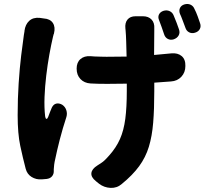

<svg xmlns="http://www.w3.org/2000/svg" viewBox="-20 -858 1040 957"><path d="M198 -766Q230 -764 243.5 -743.5Q257 -723 249 -691Q248 -687 248 -688.5Q248 -690 244 -674Q235 -636 226 -586Q217 -536 210.5 -481.5Q204 -427 202 -374.5Q200 -322 205 -278Q207 -266 211.5 -265.5Q216 -265 220 -275Q224 -286 229 -299Q234 -312 238 -321Q246 -338 260 -341.5Q274 -345 290 -336Q305 -326 310.5 -309Q316 -292 311 -275Q292 -217 278 -162.5Q264 -108 255 -64Q252 -52 250 -37Q248 -22 248 -14V-8Q249 9 239.5 20.5Q230 32 212 34L188 36Q160 38 137.5 24Q115 10 108 -17Q94 -70 81 -131Q68 -192 68 -284Q68 -367 73 -443Q78 -519 85.5 -581Q93 -643 99 -684Q102 -699 102 -701.5Q102 -704 102 -702.5Q102 -701 102 -704Q106 -736 125.5 -754Q145 -772 178 -769ZM795 -804Q811 -809 825.5 -802.5Q840 -796 846 -780Q852 -767 860.5 -744Q869 -721 872 -712Q878 -695 870.5 -681.5Q863 -668 846 -662Q830 -657 816.5 -664Q803 -671 798 -687Q794 -700 785.5 -723.5Q777 -747 773 -757Q766 -773 772.5 -786Q779 -799 795 -804ZM899 -836Q916 -841 930 -834.5Q944 -828 950 -812Q957 -799 965.5 -776Q974 -753 977 -743Q983 -727 976 -713.5Q969 -700 952 -695Q936 -690 922.5 -697Q909 -704 904 -720Q899 -733 890.5 -756Q882 -779 877 -789Q871 -805 877 -818Q883 -831 899 -836ZM362 -516Q362 -547 381 -563.5Q400 -580 431 -578Q436 -577 451 -576.5Q466 -576 483 -575.5Q500 -575 511 -575L611 -576Q610 -616 609 -650.5Q608 -685 606 -706Q606 -708 605.5 -711.5Q605 -715 605 -716Q602 -744 615.5 -760.5Q629 -777 656 -777H692Q720 -777 735.5 -760.5Q751 -744 749 -716Q749 -715 749 -713Q749 -711 749 -706L748 -584L834 -592Q866 -595 885.5 -578.5Q905 -562 904 -529Q904 -497 884 -475.5Q864 -454 832 -452L749 -446V-403Q749 -314 743.5 -246.5Q738 -179 722 -126.5Q706 -74 673.5 -29.5Q641 15 587 59Q563 80 531 78.5Q499 77 474 58L458 45Q433 25 435.5 4.5Q438 -16 465 -33Q477 -41 485 -46Q493 -51 502 -59.5Q511 -68 525 -84Q559 -122 578 -165Q597 -208 604.5 -265.5Q612 -323 612 -404V-441L514 -440Q483 -440 468 -440.5Q453 -441 431 -442Q400 -444 381 -464Q362 -484 362 -516Z"/></svg>

Font: Chiron GoRound TC EB
Style: Regular
Weight: 700
Designer: Ryoko NISHIZUKA 西塚涼子 (kana, bopomofo & ideographs); Paul D. Hunt (Latin, Greek & Cyrillic); Sandoll Communications 산돌커뮤니
Foundry: Adobe
Version: Version 1.000;hotconv 1.1.1;makeotfexe 2.6.0